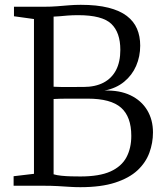

<svg xmlns="http://www.w3.org/2000/svg" viewBox="-20 -771 682 797"><path d="M121 -49.5V-692L38 -703.5V-743H162Q192 -743 217.2 -745Q242.5 -747 266.2 -749Q290 -751 315 -751Q382.5 -751 430 -739Q477.5 -727 506.5 -704.8Q535.5 -682.5 548.8 -651.5Q562 -620.5 562 -581.5Q562 -536.5 545.2 -497.8Q528.5 -459 495.5 -431.8Q462.5 -404.5 414 -395Q476.5 -397 521.5 -375.5Q566.5 -354 590.8 -314Q615 -274 615 -221.5Q615 -177.5 600 -136.8Q585 -96 550.8 -64Q516.5 -32 458.2 -13Q400 6 313.5 6Q290.5 6 268.2 4.5Q246 3 219.8 1.5Q193.5 0 158 0H36.5V-39.5ZM202.5 -411Q214 -410.5 231 -410Q248 -409.5 266 -409.8Q284 -410 300 -410Q316 -410 325.5 -410Q375.5 -410 409.8 -428Q444 -446 461.8 -480.2Q479.5 -514.5 479.5 -564Q479.5 -636.5 441.8 -672.2Q404 -708 305 -708Q280.5 -708 261 -706.5Q241.5 -705 227 -703.5Q212.5 -702 202.5 -702ZM202.5 -47.5Q215.5 -43.5 235 -41.5Q254.5 -39.5 275.5 -39Q296.5 -38.5 314 -38.5Q392.5 -38.5 438.5 -59.2Q484.5 -80 504.8 -118Q525 -156 525 -207Q525 -286.5 482.5 -324Q440 -361.5 344.5 -361.5Q330.5 -361.5 311.2 -361.5Q292 -361.5 271 -361.5Q250 -361.5 232 -361.2Q214 -361 202.5 -360Z"/></svg>

Font: Merriweather 36pt Light
Style: Regular
Weight: 300
Designer: Eben Sorkin
Foundry: Eben Sorkin
Version: Version 2.100